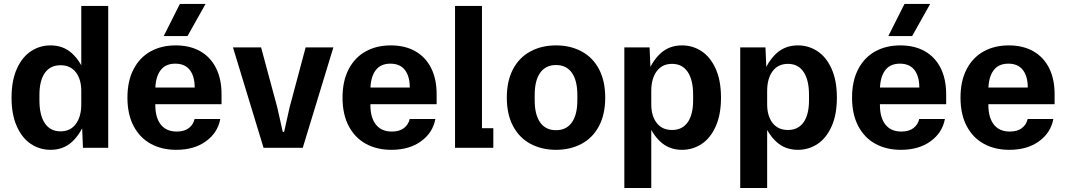

<svg xmlns="http://www.w3.org/2000/svg" viewBox="-20 -736 5305 956"><path d="M409.7 -144 388.1 -120 393.1 0H518.8V-706.5H384.7V-380L409.7 -356Q383.1 -429 339.4 -469.5Q295.8 -510 231.8 -510Q178.1 -510 134.2 -481Q90.2 -452 63.9 -393.4Q37.5 -334.7 37.5 -250Q37.5 -165.3 63.9 -106.6Q90.2 -48 134.2 -19Q178.1 10 231.8 10Q295.8 10 339.4 -30.5Q383.1 -71 409.7 -144ZM176.3 -236.8V-263.2Q176.3 -334.3 203.3 -372.8Q230.4 -411.2 281.3 -411.2Q330.7 -411.2 357.7 -376.1Q384.7 -340.9 384.7 -283V-216.8Q384.7 -155.5 357.7 -118.8Q330.7 -82 281.3 -82Q230.4 -82 203.3 -122.2Q176.3 -162.5 176.3 -236.8Z M614.5 -250Q614.5 -333 645.1 -391.5Q675.6 -450 729.7 -480Q783.8 -510 854.8 -510Q925.6 -510 976.8 -481Q1028 -452 1055.6 -397.3Q1083.1 -342.6 1083.1 -266.5V-217.2H694.6V-300.2H949.4Q949.4 -355.9 925.1 -387.5Q900.9 -419 852.8 -419Q802.7 -419 778 -384.1Q753.3 -349.3 753.3 -286.9V-213.1Q753.3 -150.7 780.5 -115.9Q807.7 -81 860.2 -81Q898.1 -81 920.5 -98.5Q942.9 -115.9 948.9 -143.5H1076.8Q1064.1 -75.1 1005.5 -32.6Q947 10 857.5 10Q785.4 10 730.7 -20Q675.9 -50 645.2 -108.5Q614.5 -167 614.5 -250ZM795.2 -556.5 875.6 -716.5H1003.5L913.8 -556.5Z M1140 -500H1280L1360.7 -200.7L1387.9 -79.3H1394.6L1421.8 -200.7L1501.8 -500H1639.9L1487.5 0H1292.3Z M1685.5 -250Q1685.5 -333 1716.1 -391.5Q1746.6 -450 1800.7 -480Q1854.8 -510 1925.8 -510Q1996.6 -510 2047.8 -481Q2099 -452 2126.6 -397.3Q2154.1 -342.6 2154.1 -266.5V-217.2H1765.6V-300.2H2020.4Q2020.4 -355.9 1996.1 -387.5Q1971.9 -419 1923.8 -419Q1873.7 -419 1849 -384.1Q1824.3 -349.3 1824.3 -286.9V-213.1Q1824.3 -150.7 1851.5 -115.9Q1878.7 -81 1931.2 -81Q1969.1 -81 1991.5 -98.5Q2013.9 -115.9 2019.9 -143.5H2147.8Q2135.1 -75.1 2076.5 -32.6Q2018 10 1928.5 10Q1856.4 10 1801.7 -20Q1746.9 -50 1716.2 -108.5Q1685.5 -167 1685.5 -250Z M2245.7 -706.5H2379.8V-97.8H2436.3V0H2245.7Z M2503.5 -250Q2503.5 -333 2534.4 -391.5Q2565.3 -450 2621.1 -480Q2676.8 -510 2748.5 -510Q2820.2 -510 2875.9 -480Q2931.7 -450 2962.6 -391.5Q2993.5 -333 2993.5 -250Q2993.5 -167 2962.6 -108.5Q2931.7 -50 2875.9 -20Q2820.2 10 2748.5 10Q2676.8 10 2621.1 -20Q2565.3 -50 2534.4 -108.5Q2503.5 -167 2503.5 -250ZM2748.5 -87.8Q2800 -87.8 2827.4 -126.3Q2854.7 -164.9 2854.7 -236.8V-263.2Q2854.7 -335.1 2827.4 -373.7Q2800 -412.2 2748.5 -412.2Q2697 -412.2 2669.6 -373.7Q2642.3 -335.1 2642.3 -263.2V-236.8Q2642.3 -164.9 2669.6 -126.3Q2697 -87.8 2748.5 -87.8Z M3088.7 -500H3214.4L3219.4 -380L3197.8 -356Q3224.4 -429 3268.1 -469.5Q3311.7 -510 3375.7 -510Q3429.4 -510 3473.3 -481Q3517.3 -452 3543.6 -393.4Q3570 -334.7 3570 -250Q3570 -165.3 3543.6 -106.6Q3517.3 -48 3473.3 -19Q3429.4 10 3375.7 10Q3311.7 10 3268.1 -30.5Q3224.4 -71 3197.8 -144L3222.8 -120V200H3088.7ZM3431.2 -236.8V-263.2Q3431.2 -337.8 3404.2 -377.9Q3377.1 -418 3326.4 -418Q3276.9 -418 3249.8 -381.2Q3222.8 -344.5 3222.8 -283.2V-216.8Q3222.8 -158.9 3249.8 -123.8Q3276.9 -88.8 3326.4 -88.8Q3377.1 -88.8 3404.2 -127.2Q3431.2 -165.6 3431.2 -236.8Z M3665.7 -500H3791.4L3796.4 -380L3774.8 -356Q3801.4 -429 3845.1 -469.5Q3888.7 -510 3952.7 -510Q4006.4 -510 4050.3 -481Q4094.3 -452 4120.6 -393.4Q4147 -334.7 4147 -250Q4147 -165.3 4120.6 -106.6Q4094.3 -48 4050.3 -19Q4006.4 10 3952.7 10Q3888.7 10 3845.1 -30.5Q3801.4 -71 3774.8 -144L3799.8 -120V200H3665.7ZM4008.2 -236.8V-263.2Q4008.2 -337.8 3981.2 -377.9Q3954.1 -418 3903.4 -418Q3853.9 -418 3826.8 -381.2Q3799.8 -344.5 3799.8 -283.2V-216.8Q3799.8 -158.9 3826.8 -123.8Q3853.9 -88.8 3903.4 -88.8Q3954.1 -88.8 3981.2 -127.2Q4008.2 -165.6 4008.2 -236.8Z M4222.5 -250Q4222.5 -333 4253.1 -391.5Q4283.6 -450 4337.7 -480Q4391.8 -510 4462.8 -510Q4533.6 -510 4584.8 -481Q4636 -452 4663.6 -397.3Q4691.1 -342.6 4691.1 -266.5V-217.2H4302.6V-300.2H4557.4Q4557.4 -355.9 4533.1 -387.5Q4508.9 -419 4460.8 -419Q4410.7 -419 4386 -384.1Q4361.3 -349.3 4361.3 -286.9V-213.1Q4361.3 -150.7 4388.5 -115.9Q4415.7 -81 4468.2 -81Q4506.1 -81 4528.5 -98.5Q4550.9 -115.9 4556.9 -143.5H4684.8Q4672.1 -75.1 4613.5 -32.6Q4555 10 4465.5 10Q4393.4 10 4338.7 -20Q4283.9 -50 4253.2 -108.5Q4222.5 -167 4222.5 -250ZM4403.2 -556.5 4483.6 -716.5H4611.5L4521.8 -556.5Z M4762.5 -250Q4762.5 -333 4793.1 -391.5Q4823.6 -450 4877.7 -480Q4931.8 -510 5002.8 -510Q5073.6 -510 5124.8 -481Q5176 -452 5203.6 -397.3Q5231.1 -342.6 5231.1 -266.5V-217.2H4842.6V-300.2H5097.4Q5097.4 -355.9 5073.1 -387.5Q5048.9 -419 5000.8 -419Q4950.7 -419 4926 -384.1Q4901.3 -349.3 4901.3 -286.9V-213.1Q4901.3 -150.7 4928.5 -115.9Q4955.7 -81 5008.2 -81Q5046.1 -81 5068.5 -98.5Q5090.9 -115.9 5096.9 -143.5H5224.8Q5212.1 -75.1 5153.5 -32.6Q5095 10 5005.5 10Q4933.4 10 4878.7 -20Q4823.9 -50 4793.2 -108.5Q4762.5 -167 4762.5 -250Z"/></svg>

Font: TASA Orbiter VF Text
Style: Regular
Weight: 400
Designer: Weizhong Zhang
Foundry: 本地遙控
Version: Version 1.001;Glyphs 3.2 (3192)